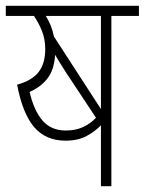

<svg xmlns="http://www.w3.org/2000/svg" viewBox="-20 -642 499 662"><path d="M364 -587V0H328V-210Q308 -189 278.5 -173Q249 -157 206 -157Q138 -157 98 -203.5Q58 -250 39 -350Q90 -364 113 -393.5Q136 -423 136 -473Q136 -507 124.5 -535.5Q113 -564 97 -587H0V-622H459V-587ZM328 -587H138Q148 -571 155 -553.5Q162 -536 166 -516L328 -266ZM207 -393Q197 -409 187.5 -424Q178 -439 170 -453Q167 -402 144 -372Q121 -342 82 -325Q97 -261 126.5 -226.5Q156 -192 207 -192Q240 -192 265.5 -203.5Q291 -215 311 -236Z"/></svg>

Font: Noto Sans Condensed ExtraLight
Style: Italic
Weight: 200
Width: 3
Italic angle: -12°
Designer: Monotype Design Team
Foundry: Monotype Imaging Inc.
Version: Version 2.013; ttfautohint (v1.8.4.7-5d5b)